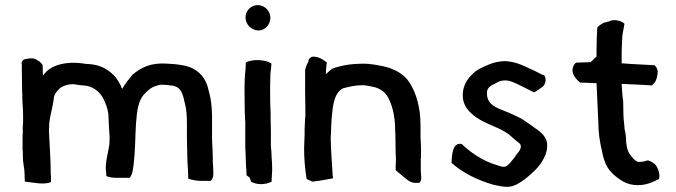

<svg xmlns="http://www.w3.org/2000/svg" viewBox="-20 -736 2667 757"><path d="M66 -462C66 -439 67 -414 67 -389C67 -381 67 -373 68 -365V-346L69 -326C70 -313 71 -299 71 -286V-255C70 -242 69 -229 70 -216C69 -208 69 -201 69 -195V-145C70 -141 70 -136 70 -131V-118C70 -94 77 -72 77 -49C77 -39 77 -29 78 -20C109 -17 152 -6 181 -18V-41C180 -45 180 -49 180 -54C180 -110 175 -166 173 -219C173 -227 174 -235 174 -242V-250C178 -284 188 -314 192 -346C192 -361 202 -375 211 -383C221 -395 245 -404 266 -404C278 -404 287 -401 297 -400C300 -400 303 -400 307 -399C345 -399 375 -373 388 -346C396 -329 404 -311 407 -288L408 -269C409 -247 410 -220 412 -199V-182C412 -176 411 -171 411 -165C406 -129 392 -92 399 -52V-42C410 -37 423 -35 438 -35H491C503 -47 504 -69 507 -89C513 -137 513 -194 516 -246C520 -301 525 -344 554 -370C566 -383 580 -394 601 -399C605 -401 610 -402 616 -402C629 -402 642 -401 654 -399C697 -396 701 -362 710 -324C715 -304 717 -278 717 -251V-188C717 -158 719 -129 719 -99C720 -80 722 -62 722 -43V-32C735 -27 752 -23 771 -23H811C816 -28 821 -37 821 -48V-58C821 -70 820 -86 819 -97V-112C819 -141 816 -169 816 -198V-284C815 -316 812 -345 805 -370C798 -400 791 -422 772 -442C752 -463 728 -475 692 -480C675 -483 658 -484 640 -485C575 -490 536 -470 502 -441C487 -422 476 -410 462 -386L458 -392C458 -393 458 -395 457 -397C446 -415 443 -425 428 -440C398 -469 367 -483 319 -484C246 -497 178 -482 150 -438C150 -441 150 -444 149 -447C149 -462 148 -467 148 -480C140 -491 134 -496 119 -503C105 -509 90 -505 76 -502C66 -497 63 -487 66 -484Z M944 -381C944 -360 945 -321 945 -300C945 -292 945 -285 946 -277C946 -271 946 -264 947 -256V-166C947 -157 947 -148 948 -139C948 -123 950 -97 950 -82C951 -71 952 -56 952 -45L963 -37C966 -33 967 -28 969 -23V-20C979 -14 994 -10 1009 -10C1026 -10 1040 -14 1051 -20V-28C1051 -40 1053 -50 1053 -61V-77C1053 -89 1052 -102 1051 -114L1050 -139C1049 -148 1048 -156 1048 -164V-221C1048 -236 1047 -255 1047 -270V-293C1045 -321 1045 -364 1045 -394C1045 -410 1046 -429 1046 -443C1047 -455 1050 -473 1050 -486C1027 -501 977 -504 949 -490V-481C949 -476 948 -469 948 -462C945 -437 944 -409 944 -381ZM948 -667C948 -640 971 -617 997 -616H1004C1028 -619 1046 -641 1046 -666C1046 -693 1023 -716 996 -716C970 -716 948 -694 948 -667Z M1179 -151C1179 -107 1183 -67 1189 -30L1205 -23C1210 -20 1215 -19 1220 -21C1244 -23 1273 -30 1293 -33C1292 -41 1291 -49 1291 -56C1288 -99 1285 -143 1284 -187V-199C1285 -203 1285 -207 1285 -211C1285 -222 1286 -233 1286 -244C1286 -247 1286 -249 1287 -252V-263C1287 -266 1288 -269 1288 -272C1292 -320 1297 -370 1333 -388C1357 -394 1380 -400 1409 -400C1419 -400 1426 -399 1434 -397L1449 -394C1475 -389 1493 -377 1506 -359C1526 -326 1538 -279 1538 -222C1539 -212 1539 -202 1539 -193C1539 -171 1540 -150 1540 -129C1541 -122 1541 -115 1541 -108C1541 -101 1541 -94 1540 -87V-65L1571 -39C1585 -28 1599 -13 1624 -15H1633C1645 -24 1640 -44 1639 -62V-108C1640 -114 1640 -121 1640 -127V-143C1640 -161 1639 -178 1638 -196V-241C1638 -311 1622 -367 1595 -410C1575 -441 1544 -460 1503 -472C1476 -478 1445 -485 1410 -485C1401 -485 1393 -484 1385 -484C1356 -483 1327 -477 1304 -470C1288 -467 1275 -453 1265 -443V-450C1266 -464 1266 -478 1269 -489C1258 -498 1242 -510 1223 -512C1206 -516 1197 -504 1196 -496V-494C1191 -485 1186 -473 1183 -461V-376C1183 -349 1184 -325 1184 -298V-279L1183 -270C1183 -256 1181 -241 1181 -226V-206C1181 -188 1179 -169 1179 -151Z M1760 -94C1805 -54 1862 -26 1924 -8C1944 -4 1968 3 1990 0C2012 -3 2036 -19 2051 -31C2077 -51 2104 -76 2120 -104C2129 -121 2135 -133 2137 -153V-156C2141 -193 2115 -214 2088 -232C2072 -245 2053 -256 2036 -268C2021 -276 2007 -282 1992 -289C1953 -307 1900 -316 1900 -366C1897 -391 1918 -400 1935 -408C1944 -414 1956 -419 1971 -419C1991 -419 2005 -411 2021 -404C2040 -394 2061 -385 2085 -372C2095 -376 2103 -383 2114 -390C2130 -398 2137 -424 2126 -439C2113 -442 2103 -450 2091 -455C2053 -472 2022 -492 1973 -495C1947 -495 1925 -489 1906 -481C1880 -470 1858 -461 1840 -441C1813 -416 1802 -382 1805 -351C1807 -324 1823 -301 1843 -285C1877 -253 1935 -239 1973 -215C1986 -208 1997 -197 2007 -188C2015 -181 2020 -177 2029 -170C2041 -158 2027 -138 2018 -129C2010 -117 2003 -107 1993 -96C1985 -88 1977 -75 1959 -79C1946 -82 1931 -88 1918 -92C1892 -102 1865 -116 1836 -138C1824 -148 1811 -157 1801 -168C1763 -177 1762 -123 1760 -94Z M2239 -470C2230 -444 2255 -420 2268 -410H2284C2299 -410 2317 -408 2332 -408C2334 -356 2337 -306 2339 -254C2339 -212 2345 -175 2354 -138C2361 -99 2374 -70 2399 -48C2423 -27 2451 -6 2494 -6C2531 -6 2555 -19 2578 -30C2585 -51 2571 -86 2555 -94L2545 -100C2541 -101 2537 -103 2535 -104C2528 -102 2511 -96 2494 -98C2481 -104 2473 -115 2464 -127C2453 -140 2448 -168 2448 -193C2447 -204 2446 -214 2443 -224L2441 -246C2441 -252 2440 -259 2439 -264L2438 -284C2438 -300 2437 -322 2437 -338C2433 -359 2433 -384 2431 -405H2437C2471 -403 2515 -402 2550 -399L2562 -411C2568 -421 2572 -435 2573 -450C2574 -464 2567 -472 2561 -479C2554 -479 2547 -479 2539 -480C2509 -482 2469 -483 2439 -486H2431V-515C2431 -530 2431 -544 2432 -559C2433 -578 2433 -599 2437 -614L2442 -642C2435 -652 2403 -663 2382 -652L2360 -646C2350 -641 2342 -635 2335 -628C2333 -600 2332 -568 2332 -537V-513C2325 -506 2316 -499 2309 -491C2288 -491 2270 -489 2252 -489C2247 -487 2241 -479 2239 -470Z"/></svg>

Font: Hussar Pisanka
Style: Regular
Weight: 400
Designer: Robert Jablonski
Foundry: Cannot Into Space Fonts
Version: Version 1.070